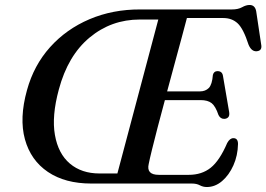

<svg xmlns="http://www.w3.org/2000/svg" viewBox="-20 -738 1071 772"><path d="M751.5 0H347Q241.5 0 172.5 -46.8Q103.5 -93.5 80.2 -178Q57 -262.5 88.5 -375.5Q116 -475.5 181.2 -548.2Q246.5 -621 340 -660.8Q433.5 -700.5 544 -700H912.5Q937.5 -700 953.5 -709Q969.5 -718 983.5 -718Q1005 -718 1010 -693.5L1030 -560Q1035.5 -534 1012.5 -532Q991.5 -530 979.5 -558Q958.5 -623 935.5 -644.2Q912.5 -665.5 878 -665.5H731.5Q723.5 -635 710.8 -587.8Q698 -540.5 682.8 -484.5Q667.5 -428.5 652 -370.5H783.5Q806 -370.5 819.5 -384.2Q833 -398 836 -437Q840 -452 854.5 -452Q873.5 -452 876.5 -433L901.5 -287Q903.5 -273 897.8 -266.8Q892 -260.5 882 -260Q866.5 -259.5 858.5 -275.5Q846.5 -311 831 -323.2Q815.5 -335.5 786.5 -335.5H643Q627.5 -278.5 614 -226.5Q600.5 -174.5 591 -135.8Q581.5 -97 578 -79Q567.5 -35 618.5 -35H739Q791.5 -35 827.2 -63.5Q863 -92 893.5 -163Q904 -182.5 918.5 -182.5Q937 -182.5 937 -159Q936 -112.5 918.5 -73.2Q901 -34 873 -10Q845 14 811.5 14Q796.5 14 783.5 7Q770.5 0 751.5 0ZM216.5 -378Q187.5 -271 200.8 -195.5Q214 -120 261 -80.2Q308 -40.5 380 -40.5H452L616.5 -659.5H542Q427.5 -659.5 340.2 -587Q253 -514.5 216.5 -378Z"/></svg>

Font: Fraunces 9pt S000
Style: Italic
Weight: 400
Italic angle: -16°
Version: Version 1.000; ttfautohint (v1.8.3)